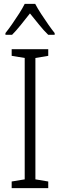

<svg xmlns="http://www.w3.org/2000/svg" viewBox="-20 -967 309 987"><path d="M228 0H40V-34L107 -45V-669L40 -680V-714H228V-680L162 -669V-45L228 -34ZM161 -947Q173 -924 191.5 -895.5Q210 -867 229 -840Q248 -813 261 -797V-788H228Q205 -810 181 -840Q157 -870 134 -898Q112 -870 87.5 -839.5Q63 -809 42 -788H8V-797Q24 -817 42.5 -843.5Q61 -870 78.5 -897.5Q96 -925 107 -947Z"/></svg>

Font: Noto Sans Ethiopic Condensed Light
Style: Regular
Weight: 300
Width: 3
Designer: Monotype Design Team
Foundry: Monotype Imaging Inc.
Version: Version 2.102; ttfautohint (v1.8.4.7-5d5b)